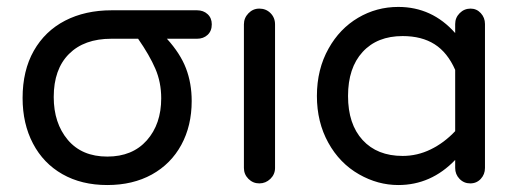

<svg xmlns="http://www.w3.org/2000/svg" viewBox="-20 -529 1515 560"><path d="M45.9 -243.2Q45.9 -323.2 78.6 -380.9Q111.3 -438.5 169.9 -468.8Q228.5 -499 305.7 -499H554.7Q573.2 -499 585.4 -487.8Q597.7 -476.6 597.7 -458Q597.7 -438.5 585.4 -427.2Q573.2 -416 554.7 -416H466.8Q505.9 -373 522.5 -329.6Q539.1 -286.1 539.1 -234.4Q539.1 -162.1 508.8 -106.4Q478.5 -50.8 422.9 -20Q367.2 10.7 293 10.7Q217.8 10.7 162.1 -21Q106.4 -52.7 76.2 -110.4Q45.9 -168 45.9 -243.2ZM293 -72.3Q366.2 -72.3 408.2 -119.6Q450.2 -167 450.2 -242.2Q450.2 -289.1 433.1 -328.6Q416 -368.2 382.8 -416H304.7Q225.6 -416 181.2 -371.6Q136.7 -327.1 136.7 -246.1Q136.7 -169.9 177.7 -121.1Q218.8 -72.3 293 -72.3Z M691.4 -39.1V-458Q691.4 -476.6 704.6 -490.2Q717.8 -503.9 736.3 -503.9Q755.9 -503.9 769 -490.7Q782.2 -477.5 782.2 -458V-39.1Q782.2 -20.5 768.6 -7.3Q754.9 5.9 736.3 5.9Q717.8 5.9 704.6 -7.3Q691.4 -20.5 691.4 -39.1Z M1027.3 -20.5Q970.7 -52.7 937.5 -112.8Q904.3 -172.9 904.3 -249Q904.3 -327.1 938.5 -387.7Q970.7 -445.3 1024.4 -477.1Q1078.1 -508.8 1141.6 -508.8Q1240.2 -508.8 1307.6 -432.6V-459Q1307.6 -477.5 1320.8 -490.7Q1334 -503.9 1352.5 -503.9Q1370.1 -503.9 1382.3 -490.7Q1394.5 -477.5 1394.5 -459V-39.1Q1394.5 -20.5 1382.3 -7.3Q1370.1 5.9 1351.6 5.9Q1333 5.9 1320.3 -7.3Q1307.6 -20.5 1307.6 -39.1V-62.5Q1237.3 10.7 1141.6 10.7Q1082 10.7 1027.3 -20.5ZM1154.3 -74.2Q1197.3 -74.2 1236.3 -93.3Q1275.4 -112.3 1307.6 -146.5V-325.2Q1285.2 -376 1247.6 -399.9Q1210 -423.8 1154.3 -423.8Q1080.1 -423.8 1037.6 -377.4Q995.1 -331.1 995.1 -249Q995.1 -167 1037.6 -120.6Q1080.1 -74.2 1154.3 -74.2Z"/></svg>

Font: jf-openhuninn-2.0
Style: Regular
Weight: 400
Designer: [Kosugi Maru]
Designed by MOTOYA      

[Varela Round]
Joe Prince (Latin component); Avraham Cornfeld (Hebrew component)
Foundry: justfont CO.,LTD.
Version: 2.0